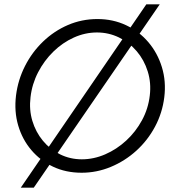

<svg xmlns="http://www.w3.org/2000/svg" viewBox="-20 -793 806 887"><path d="M739 -344Q730 -271 696 -207.5Q662 -144 609.5 -96.5Q557 -49 492 -22Q427 5 357 5Q284 5 225 -23Q166 -51 124.5 -100Q83 -149 64 -213.5Q45 -278 54 -352Q63 -424 95.5 -488Q128 -552 179 -601Q230 -650 294 -677.5Q358 -705 430 -705Q502 -705 562.5 -676.5Q623 -648 665.5 -598Q708 -548 728 -482.5Q748 -417 739 -344ZM672 -352Q679 -410 662.5 -463Q646 -516 611.5 -556.5Q577 -597 529.5 -620Q482 -643 428 -643Q373 -643 321 -619.5Q269 -596 226.5 -554.5Q184 -513 156 -459Q128 -405 121 -344Q114 -286 129.5 -234.5Q145 -183 178 -143Q211 -103 257.5 -80Q304 -57 358 -57Q413 -57 466 -80Q519 -103 563 -143.5Q607 -184 636 -237.5Q665 -291 672 -352ZM718 -773 136 74H76L656 -773Z"/></svg>

Font: Kulim Park Light
Style: Italic
Weight: 300
Italic angle: -8°
Designer: Noponies / Dale Sattler
Foundry: Noponies
Version: Version 1.000; ttfautohint (v1.8.3)